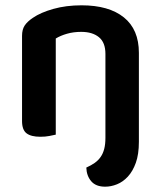

<svg xmlns="http://www.w3.org/2000/svg" viewBox="-20 -508 607 723"><path d="M305 123Q323 115 336.5 105.5Q350 96 359 83Q368 70 372.5 52.5Q377 35 377 11V-305Q377 -348 352.5 -368Q328 -388 286 -388Q257 -388 232.5 -381Q208 -374 190 -363V-1Q181 1 166 4Q151 7 132 7Q97 7 80 -6Q63 -19 63 -52V-373Q63 -397 73 -412Q83 -427 104 -441Q133 -461 181 -474.5Q229 -488 287 -488Q390 -488 446.5 -442.5Q503 -397 503 -309V26Q503 73 491.5 105Q480 137 461.5 157Q443 177 420.5 186Q398 195 376 195Q341 195 323.5 174.5Q306 154 305 123Z"/></svg>

Font: Baloo Da 2 SemiBold
Style: Regular
Weight: 600
Designer: Noopur Datye, Sulekha Rajkumar and Ek Type
Foundry: Ek Type
Version: Version 1.640;hotconv 1.0.111;makeotfexe 2.5.65597; ttfautoh